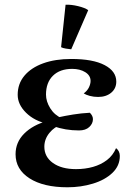

<svg xmlns="http://www.w3.org/2000/svg" viewBox="-20 -777 547 814"><path d="M266 17Q164 17 105 -21Q46 -59 46 -123Q46 -174 82.5 -210.5Q119 -247 180 -264L182 -252Q126 -264 90.5 -299Q55 -334 55 -375Q55 -422 83.5 -456Q112 -490 163 -508.5Q214 -527 282 -527Q374 -527 423.5 -501Q473 -475 473 -431Q473 -402 451.5 -384Q430 -366 396 -366Q377 -366 360.5 -370.5Q344 -375 335 -381Q350 -392 357 -406.5Q364 -421 364 -434Q364 -457 341.5 -471Q319 -485 286 -485Q234 -485 204.5 -456Q175 -427 175 -376Q175 -347 193 -318Q211 -289 243 -275L242 -249Q211 -240 189.5 -213.5Q168 -187 168 -155Q168 -112 204.5 -86Q241 -60 302 -60Q341 -60 374.5 -69.5Q408 -79 433.5 -98.5Q459 -118 472 -149Q480 -143 484 -134.5Q488 -126 488 -116Q488 -74 456.5 -44Q425 -14 374 1.5Q323 17 266 17ZM315 -224Q286 -224 259 -228.5Q232 -233 208 -242L224 -279Q256 -286 290 -291.5Q324 -297 361 -299Q374 -286 374 -272Q374 -253 358.5 -238.5Q343 -224 315 -224ZM282 -568Q272 -569 259 -571Q246 -573 239 -577L258 -757Q282 -758 311 -751Q340 -744 354 -734Z"/></svg>

Font: Arima Thin SemiBold
Style: Regular
Weight: 600
Version: Version 1.100